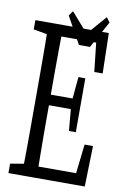

<svg xmlns="http://www.w3.org/2000/svg" viewBox="-96 -937 641 993"><g transform="rotate(10 224.0 -441.0)"><path d="M21 0V-49.3L122.6 -66.9H129.9V0ZM90.8 0Q92.3 -61 92.8 -122.1Q93.3 -183.1 93.3 -246.1Q93.3 -309.1 93.3 -371.6V-430.7Q93.3 -493.2 93.3 -555.4Q93.3 -617.7 92.8 -680.2Q92.3 -742.7 90.8 -803.2H168.9Q168 -743.2 167.2 -681.2Q166.5 -619.1 166.5 -556.6Q166.5 -494.1 166.5 -430.7V-385.7Q166.5 -317.4 166.5 -252Q166.5 -186.5 167.5 -124Q168.5 -61.5 168.9 0ZM129.9 0V-60.1H389.2L361.8 -23.4L383.3 -213.4H427.7L421.9 0ZM129.9 -381.8V-437.5H305.2V-381.8ZM291.5 -268.6 279.8 -401.9V-425.8L291.5 -551.8H327.6V-268.6ZM21 -754.4V-803.2H129.9V-736.8H122.6ZM367.7 -591.8 346.7 -779.8 374 -743.2H129.9V-803.2H406.7L411.6 -591.8ZM205.1 -882.3 325.7 -743.2H261.7L382.3 -882.3L400.9 -857.4L323.2 -715.8H265.1L186.5 -857.4Z"/></g></svg>

Font: Scarab Serif
Style: Regular
Weight: 400
Designer: John Roberts
Foundry: Scarab
Version: 1.0